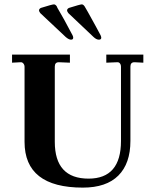

<svg xmlns="http://www.w3.org/2000/svg" viewBox="-20 -846 699 876"><path d="M358 10Q92 10 92 -199V-541Q92 -550 86.5 -556.5Q81 -563 73 -562L35 -560V-597H299V-560L250 -562H248Q230 -562 230 -542V-199Q230 -31 384 -31Q532 -31 532 -203V-541Q532 -551 527 -557Q522 -563 514 -562L465 -560V-597H634V-560L595 -562H593Q575 -562 575 -542V-203Q575 -100 520 -45Q465 10 358 10ZM431 -665Q420 -665 407 -677Q294 -784 292 -786Q286 -794 286 -798Q286 -806 295 -810Q346 -826 353 -826Q360 -826 366 -817Q371 -810 417 -726L439 -685Q442 -678 442 -674Q442 -665 431 -665ZM304 -665Q294 -665 280 -677L164 -786Q158 -794 158 -798Q158 -806 167 -810Q218 -826 226 -826Q233 -826 239 -817L242 -810Q246 -804 255 -787.5Q264 -771 274 -754L311 -685Q314 -679 314 -674Q314 -665 304 -665Z"/></svg>

Font: UnnaBold
Style: Bold
Weight: 700
Designer: Jorge de Buen Unna
Foundry: Omnibus-Type
Version: Version 2.008;hotconv 1.0.109;makeotfexe 2.5.65596